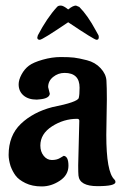

<svg xmlns="http://www.w3.org/2000/svg" viewBox="-20 -657 435 690"><path d="M335 -523Q335 -514 327 -514Q319 -514 225 -577Q132 -514 123 -514Q114 -514 114 -522L116 -530Q149 -593 185 -632Q189 -637 198.5 -637Q208 -637 225 -623Q242 -637 253 -637L265 -632Q295 -602 324 -548L334 -530Q335 -527 335 -523ZM364 -300 362 -172Q362 -39 391 -12Q395 -8 395 -3Q395 12 330.5 12Q266 12 262 -26Q261 -35 261 -63L265 -223Q265 -230 257 -230Q209 -230 167 -203Q125 -176 125 -134Q125 -112 137 -97Q149 -82 166.5 -82Q184 -82 195.5 -89Q207 -96 209 -97Q226 -95 226 -61.5Q226 -28 195 -7.5Q164 13 130 13Q96 13 71.5 1Q47 -11 36 -26Q25 -41 18 -60Q11 -83 11 -100Q11 -170 55 -212Q99 -254 168 -272Q259 -290 263 -305Q266 -316 266 -342Q266 -395 212 -395Q189 -395 171 -380.5Q153 -366 153 -344L159 -320Q157 -303 123 -300L112 -299Q82 -299 64.5 -314Q47 -329 47 -354Q47 -370 57.5 -389.5Q68 -409 84 -421Q100 -433 133.5 -442.5Q167 -452 198 -452Q229 -452 246 -450Q263 -448 292.5 -440.5Q322 -433 341.5 -412Q361 -391 362.5 -367.5Q364 -344 364 -300Z"/></svg>

Font: Aladin
Style: Regular
Weight: 400
Designer: Angel Koziupa and Alejandro Paul
Foundry: Angel Koziupa and Alejandro Paul
Version: Version 1.000